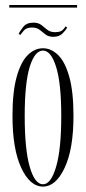

<svg xmlns="http://www.w3.org/2000/svg" viewBox="-20 -714 334 746"><path d="M147 11Q96.5 11 62.5 -62Q28.5 -135 28.5 -263.5Q28.5 -357.5 44.8 -415.5Q61 -473.5 87.8 -500Q114.5 -526.5 147 -526.5Q179 -526.5 206 -500Q233 -473.5 249.2 -415.5Q265.5 -357.5 265.5 -263.5Q265.5 -135 231.2 -62Q197 11 147 11ZM147 2Q178 2 198 -65.8Q218 -133.5 218 -263.5Q218 -391 198 -454.2Q178 -517.5 147 -517.5Q115 -517.5 95.5 -454.2Q76 -391 76 -263.5Q76 -133.5 95.5 -65.8Q115 2 147 2ZM187 -571Q168.5 -571 157 -580Q145.5 -589 134.2 -598Q123 -607 104 -607Q83 -607 72.8 -595.5Q62.5 -584 60 -578.5L52.5 -582Q57.5 -593.5 70.5 -609.8Q83.5 -626 110 -626Q129 -626 140.8 -616.8Q152.5 -607.5 164 -598.2Q175.5 -589 194 -589Q215 -589 223.8 -597.8Q232.5 -606.5 234.5 -611.5L241 -607Q235.5 -596.5 222.8 -583.8Q210 -571 187 -571ZM16 -684.5V-694.5H279.5V-684.5Z"/></svg>

Font: Imbue 100pt ExtraLight
Style: Regular
Weight: 200
Designer: Tyler Finck
Foundry: Etcetera Type Company
Version: Version 1.102; ttfautohint (v1.8.3)